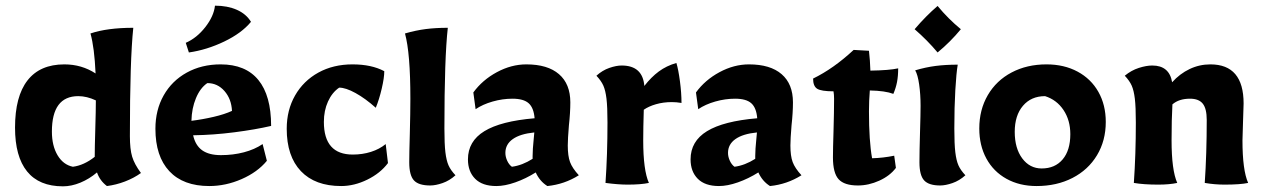

<svg xmlns="http://www.w3.org/2000/svg" viewBox="-20 -645 4460 677"><path d="M33 -195Q33 -305 77 -361.5Q121 -418 207 -418Q268 -418 317 -386Q313 -477 299 -527Q358 -547 450 -547Q438 -434 438 -165Q438 -119 446 -92.5Q454 -66 477 -35Q452 -17 420.5 -5Q389 7 357 11Q332 -8 322 -37Q295 -14 263.5 -1Q232 12 202 12Q118 12 75.5 -40.5Q33 -93 33 -195ZM314 -92Q314 -124 316 -190Q318 -256 318 -291Q286 -306 256 -306Q163 -306 163 -181Q163 -131 183 -97.5Q203 -64 237 -57Q276 -62 314 -92Z M528 -191Q528 -257 557 -308.5Q586 -360 638.5 -389Q691 -418 758 -418Q846 -418 891 -363Q936 -308 936 -201Q880 -188 806 -178.5Q732 -169 661 -168Q669 -132 693 -115Q717 -98 759 -98Q802 -98 840 -108Q878 -118 906 -137L921 -78Q888 -38 832 -13.5Q776 11 718 11Q626 11 577 -41.5Q528 -94 528 -191ZM798 -254Q796 -296 771.5 -324Q747 -352 711 -352Q686 -335 671 -299Q656 -263 655 -219Q695 -224 733.5 -233Q772 -242 798 -254ZM635 -494Q674 -511 704 -549.5Q734 -588 738 -625Q782 -625 815 -610.5Q848 -596 865 -568Q832 -528 770.5 -498.5Q709 -469 646 -460Z M991 -191Q991 -257 1020.5 -308.5Q1050 -360 1102.5 -389Q1155 -418 1223 -418Q1290 -418 1335 -394Q1335 -371 1326 -332.5Q1317 -294 1305 -265Q1268 -298 1233.5 -317Q1199 -336 1176 -336Q1151 -319 1136.5 -287Q1122 -255 1122 -215Q1122 -100 1224 -100Q1258 -100 1288 -109.5Q1318 -119 1340 -137L1348 -70Q1321 -34 1275 -11.5Q1229 11 1183 11Q1091 11 1041 -41.5Q991 -94 991 -191Z M1423 -73Q1423 -104 1425 -172Q1427 -248 1427 -297Q1427 -458 1408 -527Q1446 -538 1481 -542.5Q1516 -547 1559 -547Q1547 -441 1547 -192Q1547 -137 1550.5 -108Q1554 -79 1561.5 -62Q1569 -45 1586 -27Q1565 -8 1540.5 0.5Q1516 9 1497 9Q1456 9 1439.5 -9Q1423 -27 1423 -73Z M1630 -83Q1630 -147 1688 -182.5Q1746 -218 1865 -228Q1862 -265 1844 -281Q1826 -297 1787 -297Q1752 -297 1717 -287Q1682 -277 1657 -260L1649 -319Q1681 -363 1732 -390.5Q1783 -418 1836 -418Q1911 -418 1951 -383.5Q1991 -349 1991 -284Q1991 -248 1986 -203Q1982 -155 1982 -132Q1982 -95 1990 -73.5Q1998 -52 2021 -27Q1970 5 1910 11Q1883 -6 1869 -37Q1834 -15 1797 -2Q1760 11 1730 11Q1681 11 1655.5 -14.5Q1630 -40 1630 -83ZM1858 -85V-95Q1858 -107 1859 -121.5Q1860 -136 1861 -145L1864 -178Q1814 -173 1788 -154.5Q1762 -136 1762 -106Q1762 -92 1768.5 -78Q1775 -64 1785 -57Q1822 -62 1858 -85Z M2115 0Q2122 -100 2122 -213Q2122 -268 2118.5 -297Q2115 -326 2107.5 -343Q2100 -360 2083 -378Q2104 -397 2128.5 -405.5Q2153 -414 2172 -414Q2246 -414 2252 -342Q2276 -373 2303 -393Q2330 -413 2365 -423Q2372 -400 2377.5 -358.5Q2383 -317 2383 -282Q2365 -285 2349 -285Q2319 -285 2293 -277.5Q2267 -270 2250 -258Q2248 -194 2248 -150Q2248 -45 2268 0Q2240 6 2193 6Q2160 6 2115 0Z M2415 -83Q2415 -147 2473 -182.5Q2531 -218 2650 -228Q2647 -265 2629 -281Q2611 -297 2572 -297Q2537 -297 2502 -287Q2467 -277 2442 -260L2434 -319Q2466 -363 2517 -390.5Q2568 -418 2621 -418Q2696 -418 2736 -383.5Q2776 -349 2776 -284Q2776 -248 2771 -203Q2767 -155 2767 -132Q2767 -95 2775 -73.5Q2783 -52 2806 -27Q2755 5 2695 11Q2668 -6 2654 -37Q2619 -15 2582 -2Q2545 11 2515 11Q2466 11 2440.5 -14.5Q2415 -40 2415 -83ZM2643 -85V-95Q2643 -107 2644 -121.5Q2645 -136 2646 -145L2649 -178Q2599 -173 2573 -154.5Q2547 -136 2547 -106Q2547 -92 2553.5 -78Q2560 -64 2570 -57Q2607 -62 2643 -85Z M2917 -90Q2917 -120 2919 -182Q2921 -252 2921 -297Q2921 -311 2919 -323Q2876 -323 2861.5 -332Q2847 -341 2847 -368Q2919 -403 2990 -469L3044 -466Q3048 -432 3049 -396Q3116 -397 3147 -404Q3147 -377 3143 -356Q3139 -335 3130 -314Q3101 -325 3047 -326Q3044 -290 3044 -252Q3044 -148 3055 -87Q3094 -88 3133 -96L3139 -53Q3118 -25 3080.5 -8Q3043 9 3005 9Q2957 9 2937 -13Q2917 -35 2917 -90Z M3222 -73Q3222 -110 3224 -178Q3226 -242 3226 -272Q3226 -312 3221 -347Q3216 -382 3207 -397Q3244 -408 3279 -412.5Q3314 -417 3357 -417Q3352 -388 3348.5 -327.5Q3345 -267 3345 -192Q3345 -137 3348.5 -108Q3352 -79 3359.5 -62Q3367 -45 3384 -27Q3363 -8 3338.5 0.5Q3314 9 3295 9Q3255 9 3238.5 -9Q3222 -27 3222 -73ZM3205 -542Q3245 -589 3286 -624Q3323 -579 3368 -542Q3331 -497 3286 -460Q3250 -503 3205 -542Z M3433 -192Q3433 -258 3463 -309.5Q3493 -361 3547 -389.5Q3601 -418 3670 -418Q3732 -418 3779.5 -392.5Q3827 -367 3853 -321Q3879 -275 3879 -215Q3879 -149 3848 -97.5Q3817 -46 3761.5 -17.5Q3706 11 3635 11Q3575 11 3529 -14.5Q3483 -40 3458 -86Q3433 -132 3433 -192ZM3754 -172Q3754 -221 3730 -257Q3706 -293 3665 -306Q3616 -306 3587 -272Q3558 -238 3558 -180Q3558 -122 3584.5 -86.5Q3611 -51 3653 -51Q3700 -51 3727 -83Q3754 -115 3754 -172Z M3978 0Q3985 -100 3985 -213Q3985 -268 3981.5 -297Q3978 -326 3970.5 -343Q3963 -360 3946 -378Q3969 -397 3995.5 -405.5Q4022 -414 4043 -414Q4103 -414 4113 -355Q4140 -385 4174.5 -401.5Q4209 -418 4248 -418Q4365 -418 4365 -280L4363 -217L4361 -150Q4361 -45 4381 0Q4353 6 4298 6Q4263 6 4228 0Q4235 -102 4235 -222Q4235 -262 4221 -279.5Q4207 -297 4176 -297Q4137 -297 4114 -277Q4111 -225 4111 -150Q4111 -45 4131 0Q4103 6 4064 6Q4013 6 3978 0Z"/></svg>

Font: Mirza
Style: Bold
Weight: 700
Designer: Arabic design by Kourosh Beigpour, Latin design by Eduardo Tunni, engineering by Lasse Fister
Version: Version 1.0010g